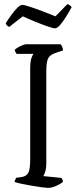

<svg xmlns="http://www.w3.org/2000/svg" viewBox="-20 -921 380 941"><path d="M215 0Q208 0 186 -3Q164 -6 137 -10.5Q110 -15 86.5 -20Q63 -25 52 -29Q52 -36 55 -41.5Q58 -47 60 -50L85 -53Q110 -57 119 -74.5Q128 -92 128 -140V-584Q128 -621 134.5 -637.5Q141 -654 144 -657H61Q59 -661 56.5 -664.5Q54 -668 52 -677Q57 -682 68 -688.5Q79 -695 90.5 -699.5Q102 -704 107 -704H277Q281 -700 284.5 -692.5Q288 -685 289 -674L251 -661Q224 -652 215.5 -634Q207 -616 207 -574V-120Q207 -98 202 -81Q197 -64 192 -58L281 -49Q284 -47 286 -40.5Q288 -34 288 -29Q273 -17 252 -8.5Q231 0 215 0ZM250.1 -782Q241.1 -782 213.7 -791.5Q186.2 -801 152.9 -814.5Q119.6 -828 91.7 -841L25.1 -789Q20.6 -791 15.7 -795Q10.7 -799 8 -807Q19.7 -826 35 -847Q50.3 -868 64.7 -882.5Q79.1 -897 89 -897Q98.9 -897 126.4 -888Q153.8 -879 188 -866Q222.2 -853 251.9 -841L310.4 -901Q317.6 -899 323 -894.5Q328.4 -890 331.1 -886Q319.4 -864 304.1 -839.5Q288.8 -815 274.4 -798.5Q260 -782 250.1 -782Z"/></svg>

Font: Texturina ExtraLight
Style: Regular
Weight: 200
Designer: Guillermo Torres Carreño
Foundry: Omnibus-Type
Version: Version 1.002; ttfautohint (v1.8.3)